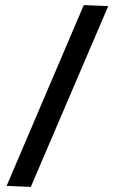

<svg xmlns="http://www.w3.org/2000/svg" viewBox="-20 -730 451 754"><path d="M405 -706 101 4 6 0 309 -710Z"/></svg>

Font: Palanquin Medium
Style: Regular
Weight: 500
Designer: Pria Ravichandran
Version: Version 1.0.4